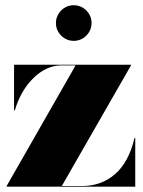

<svg xmlns="http://www.w3.org/2000/svg" viewBox="-20 -704 540 724"><path d="M190.9 -617.1Q190.9 -635.6 200 -650.8Q209.1 -666.1 224.4 -675.2Q239.6 -684.3 258.1 -684.3Q276.6 -684.3 291.8 -675.2Q307.1 -666.1 316.2 -650.8Q325.3 -635.6 325.3 -617.1Q325.3 -598.6 316.2 -583.4Q307.1 -568.1 291.8 -559Q276.6 -549.9 258.1 -549.9Q239.6 -549.9 224.4 -559Q209.1 -568.1 200 -583.4Q190.9 -598.6 190.9 -617.1ZM211.5 -457.5Q156 -457.5 107.2 -410.8Q58.5 -364 36 -288H33V-460H474V-457.5L213 -2.5H289Q361.5 -2.5 413.2 -46.8Q465 -91 487.5 -184H490V0H5V-2.5L265 -457.5Z"/></svg>

Font: Bodoni* 72pt Fatface
Style: Regular
Weight: 900
Version: Version 2.3